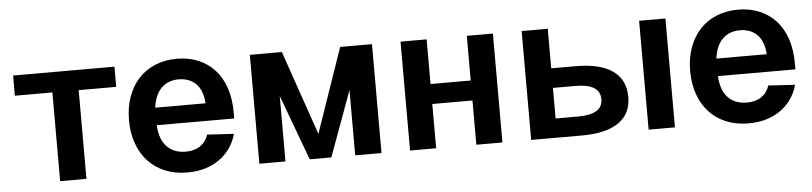

<svg xmlns="http://www.w3.org/2000/svg" viewBox="-39 -736 3969 938"><g transform="rotate(-5 1946.0 -267.0)"><path d="M225 0V-435H41V-534H538V-435H354V0Z M848 12Q788 12 739.5 -8Q691 -28 657 -64.5Q623 -101 604.5 -152.5Q586 -204 586 -267Q586 -330 604.5 -381.5Q623 -433 656.5 -469.5Q690 -506 738 -526Q786 -546 845 -546Q902 -546 949 -526.5Q996 -507 1029.5 -470.5Q1063 -434 1081 -381Q1099 -328 1099 -260V-231H719Q723 -160 757.5 -125Q792 -90 849 -90Q892 -90 920.5 -109.5Q949 -129 960 -164L1091 -156Q1069 -78 1005 -33Q941 12 848 12ZM966 -317Q961 -383 928.5 -414Q896 -445 845 -445Q793 -445 760 -412.5Q727 -380 719 -317Z M1202 0V-534H1359L1502 -120L1645 -534H1801V0H1672V-320L1555 0H1449L1330 -321V0Z M1941 0V-534H2069V-315H2266V-534H2394V0H2266V-217H2069V0Z M2535 0V-534H2663V-340H2783Q2902 -340 2964 -296.5Q3026 -253 3026 -168Q3026 -85 2964 -42.5Q2902 0 2783 0ZM3111 0V-534H3240V0ZM2663 -94H2774Q2894 -94 2894 -168Q2894 -244 2774 -244H2663Z M3600 12Q3540 12 3491.5 -8Q3443 -28 3409 -64.5Q3375 -101 3356.5 -152.5Q3338 -204 3338 -267Q3338 -330 3356.5 -381.5Q3375 -433 3408.5 -469.5Q3442 -506 3490 -526Q3538 -546 3597 -546Q3654 -546 3701 -526.5Q3748 -507 3781.5 -470.5Q3815 -434 3833 -381Q3851 -328 3851 -260V-231H3471Q3475 -160 3509.5 -125Q3544 -90 3601 -90Q3644 -90 3672.5 -109.5Q3701 -129 3712 -164L3843 -156Q3821 -78 3757 -33Q3693 12 3600 12ZM3718 -317Q3713 -383 3680.5 -414Q3648 -445 3597 -445Q3545 -445 3512 -412.5Q3479 -380 3471 -317Z"/></g></svg>

Font: Geist SemBd
Style: Regular
Weight: 400
Designer: Basement.studio, Andrés Briganti, Mateo Zaragoza
Foundry: Basement.studio, Vercel, Andrés Briganti, Guido Ferreyra, Mateo Zaragoza
Version: Version 1.401